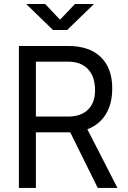

<svg xmlns="http://www.w3.org/2000/svg" viewBox="-20 -918 626 938"><path d="M72.3 0V-693.4H313Q416 -693.4 472.2 -639.4Q528.3 -585.4 528.3 -486.8Q528.3 -410.6 496.8 -359.6Q465.3 -308.6 406.7 -286.6L553.7 0H457.5L323.2 -271.5Q318.4 -271.5 313 -271.5H155.3V0ZM155.3 -348.6H313Q375.5 -348.6 409.9 -382.3Q444.3 -416 444.3 -477.1Q444.3 -543.9 409.9 -580.3Q375.5 -616.7 313 -616.7H155.3ZM238.8 -771.5 107.9 -898.4H200.7L273.4 -821.8L346.2 -898.4H439L308.1 -771.5Z"/></svg>

Font: Cascadia Mono NF SemiLight
Style: Regular
Weight: 350
Monospace: yes
Designer: Aaron Bell
Foundry: Saja Typeworks
Version: Version 2404.023; ttfautohint (v1.8.4)